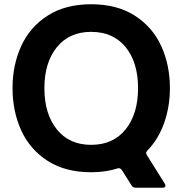

<svg xmlns="http://www.w3.org/2000/svg" viewBox="-20 -797 862 904"><path d="M620 87Q607 87 600 77L554 4Q546 -8 533 -4Q478 14 409 14Q288 14 204.5 -39.5Q121 -93 80 -183Q39 -273 39 -382Q39 -491 80 -580.5Q121 -670 204.5 -723.5Q288 -777 409 -777Q531 -777 614.5 -723.5Q698 -670 739 -580.5Q780 -491 780 -382Q780 -295 753 -218.5Q726 -142 674 -88Q668 -82 668 -76Q668 -74 672 -66L756 68Q759 73 759 77Q759 87 745 87ZM630 -382Q630 -503 571.5 -575Q513 -647 409 -647Q306 -647 247.5 -574.5Q189 -502 189 -382Q189 -261 247.5 -188Q306 -115 409 -115Q513 -115 571.5 -188Q630 -261 630 -382Z"/></svg>

Font: Open Sauce Two
Style: Bold
Weight: 700
Designer: Alfredo Marco Pradil
Foundry: Creative Sauce Fz LLC
Version: Version 1.477